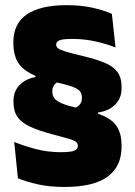

<svg xmlns="http://www.w3.org/2000/svg" viewBox="-20 -674 537 762"><path d="M369.5 -191.5 272 -243Q289.5 -250 297.2 -259.8Q305 -269.5 305 -285V-287Q305 -304 295.2 -314Q285.5 -324 262.8 -331.5Q240 -339 200.5 -348Q138.5 -362.5 101.8 -382Q65 -401.5 49 -430.5Q33 -459.5 33 -501.5V-505.5Q33 -581 87 -617.2Q141 -653.5 245 -653.5Q300.5 -653.5 346.2 -643.5Q392 -633.5 424 -619L438.5 -485.5Q402.5 -500 358.2 -509.8Q314 -519.5 268 -519.5Q228 -519.5 215.5 -513.8Q203 -508 203 -497.5V-497Q203 -489 209.5 -483Q216 -477 238.8 -470Q261.5 -463 309 -451.5Q360 -439.5 394.2 -425.5Q428.5 -411.5 445.5 -389Q462.5 -366.5 462.5 -329V-324Q462.5 -284.5 437.2 -259Q412 -233.5 369 -227.5ZM120 -395 222.5 -355Q204 -348.5 195.8 -337.5Q187.5 -326.5 187.5 -312.5V-310.5Q187.5 -295 196.2 -283.5Q205 -272 227.8 -262.8Q250.5 -253.5 293 -244Q352.5 -231 390 -214.5Q427.5 -198 445 -170Q462.5 -142 462.5 -95V-92Q462.5 -13.5 407 27.2Q351.5 68 235 68Q177.5 68 131.2 57.8Q85 47.5 51 33.5L36.5 -110.5Q75 -95 122 -82.5Q169 -70 221 -70Q259.5 -70 274.2 -75.8Q289 -81.5 289 -94.5V-95.5Q289 -105.5 281 -111.5Q273 -117.5 251.8 -123.8Q230.5 -130 190 -140.5Q135 -155 100.5 -170.8Q66 -186.5 49.8 -209.5Q33.5 -232.5 33.5 -268V-273.5Q33.5 -312 58 -336.8Q82.5 -361.5 120.5 -368Z"/></svg>

Font: Anek Devanagari ExtraBold
Style: Regular
Weight: 800
Designer: Kailash Malviya (Devanagari) & Yesha Goshar (Latin)
Foundry: Ek Type
Version: Version 1.003